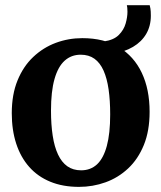

<svg xmlns="http://www.w3.org/2000/svg" viewBox="-20 -719 630 750"><path d="M26 -276.7Q26 -349.9 48.5 -404.8Q70.9 -459.8 109.8 -496.5Q148.6 -533.2 197.9 -551.6Q247.3 -570 301.5 -570Q386.3 -570 444.8 -534.5Q503.4 -498.9 533.9 -434.4Q564.4 -369.9 564.4 -282.3Q564.4 -207.8 541.9 -152.6Q519.4 -97.4 480.6 -61.1Q441.8 -24.7 392.3 -6.9Q342.7 11 288.6 11Q225.2 11 176.3 -9.2Q127.4 -29.3 94 -67.1Q60.6 -104.9 43.3 -158Q26 -211.1 26 -276.7ZM296.8 -53.7Q333.9 -53.7 359.1 -77.1Q384.2 -100.6 397.3 -149Q410.4 -197.4 410.4 -272Q410.4 -326.6 404.2 -369.8Q398 -413 384.5 -443.3Q371 -473.6 349 -489.5Q327 -505.3 295.3 -505.3Q258.4 -505.3 232.5 -481.9Q206.5 -458.4 192.9 -410.2Q179.2 -362.1 179.2 -287Q179.2 -231.9 185.9 -188.7Q192.5 -145.5 206.7 -115.4Q220.8 -85.3 243 -69.5Q265.3 -53.7 296.8 -53.7ZM418.9 -508.4 385.4 -557.1Q424.3 -562.6 444 -582.4Q463.8 -602.2 470.8 -627.2Q477.9 -652.2 477.9 -673.2Q477.9 -682.4 477.2 -688.9Q476.5 -695.5 475.5 -698.8H564.7Q566 -694.6 567.6 -685.3Q569.2 -675.9 569.2 -657.4Q569.2 -617.6 551.2 -586.7Q533.2 -555.8 499.6 -535.9Q466 -516 418.9 -508.4Z"/></svg>

Font: Merriweather 7pt Light
Style: Regular
Weight: 300
Designer: Eben Sorkin
Foundry: Eben Sorkin
Version: Version 2.200;gftools[0.9.31]